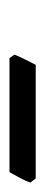

<svg xmlns="http://www.w3.org/2000/svg" viewBox="139 -755 97 415"><g transform="rotate(90 187.5 -547.5)"><path d="M374.5 -564.9Q371.6 -555.2 364 -541Q356.4 -526.9 352.1 -519.5H105.5L98.1 -530.3Q101.6 -539.6 108.4 -553.2Q115.2 -566.9 120.1 -576.2H365.7Z"/></g></svg>

Font: Dai Banna SIL Light
Style: Italic
Weight: 300
Italic angle: -11°
Designer: Victor Gaultney
Foundry: SIL International
Version: Version 4.000